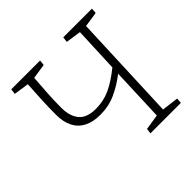

<svg xmlns="http://www.w3.org/2000/svg" viewBox="-176 -873 1042 1042"><g transform="rotate(-45 345.5 -351.5)"><path d="M516 -353Q465 -313 410 -288Q355 -263 291 -263Q235 -263 197 -282.5Q159 -302 139.5 -340Q120 -378 120 -431Q120 -486 122.5 -543.5Q125 -601 129 -659L42 -672L46 -703H267L264 -672L178 -659Q174 -603 170.5 -549.5Q167 -496 167 -439Q167 -376 197 -339.5Q227 -303 297 -303Q354 -303 405 -326Q456 -349 518 -399L529 -659L441 -672L445 -703H665L663 -672L576 -659L551 -43L647 -31L645 0H411L415 -30L504 -44Z"/></g></svg>

Font: Literata 18pt ExtraLight
Style: Italic
Weight: 250
Italic angle: -2°
Designer: Latin by Veronika Burian and Jose Scaglione. Greek by Irene Vlachou. Cyrillic by Vera Evstafieva
Foundry: TypeTogether
Version: Version 3.103;gftools[0.9.29]